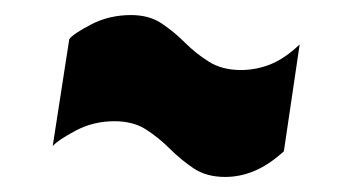

<svg xmlns="http://www.w3.org/2000/svg" viewBox="-20 -439 456 255"><path d="M357 -238Q337 -220 318 -212Q299 -204 279 -204Q254 -204 237 -215.5Q220 -227 205.5 -241.5Q191 -256 174 -267Q157 -278 132 -278Q104 -278 80.5 -265.5Q57 -253 50 -245L72 -387Q77 -394 101 -406.5Q125 -419 154 -419Q178 -419 194.5 -408Q211 -397 225.5 -382.5Q240 -368 257.5 -357Q275 -346 300 -346Q320 -346 339 -353.5Q358 -361 378 -380Z"/></svg>

Font: Georama Condensed ExtraBold
Style: Italic
Weight: 800
Width: 3
Italic angle: -9°
Designer: Jean-Baptiste Levee
Foundry: Production Type
Version: Version 1.000